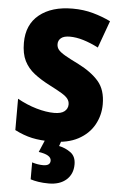

<svg xmlns="http://www.w3.org/2000/svg" viewBox="-63 -767 657 1050"><g transform="rotate(5 266.0 -242.0)"><path d="M502 -217Q502 -156 473 -104Q444 -52 386.5 -21Q329 10 242 10Q179 10 133 0Q87 -10 38 -35V-207Q90 -178 143.5 -162.5Q197 -147 241 -147Q280 -147 298 -162Q316 -177 316 -200Q316 -217 306 -230.5Q296 -244 271 -259Q246 -274 203 -296Q154 -321 118 -349Q82 -377 62.5 -416Q43 -455 43 -515Q43 -615 110.5 -669.5Q178 -724 293 -724Q353 -724 405 -709.5Q457 -695 502 -673L448 -524Q405 -546 365.5 -558Q326 -570 291 -570Q258 -570 242.5 -557Q227 -544 227 -524Q227 -506 237.5 -493Q248 -480 274.5 -464.5Q301 -449 350 -425Q423 -388 462.5 -342Q502 -296 502 -217ZM377 124Q377 177 341.5 208.5Q306 240 245 240Q214 240 188.5 236Q163 232 145 226V133Q161 138 176 140.5Q191 143 206 143Q245 143 245 115Q245 83 176 73L207 0H295L284 31Q319 38 348 59Q377 80 377 124Z"/></g></svg>

Font: Noto Sans Gurmukhi SemiCondensed Black
Style: Regular
Weight: 900
Width: 4
Designer: Jelle Bosma - Monotype Design Team
Foundry: Monotype Imaging Inc.
Version: Version 2.004; ttfautohint (v1.8.4.7-5d5b)